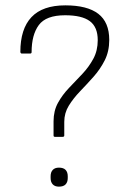

<svg xmlns="http://www.w3.org/2000/svg" viewBox="-20 -686 475 717"><path d="M185 -175Q180 -175 180 -180V-233Q180 -272 196.5 -302Q213 -332 238 -358Q263 -384 287.5 -410Q312 -436 328.5 -466.5Q345 -497 345 -536Q345 -585 315.5 -607Q286 -629 223 -629Q152 -629 125 -592.5Q98 -556 98 -491Q98 -486 92 -486H61Q59 -486 57.5 -488Q56 -490 56 -492Q56 -578 97.5 -622Q139 -666 224 -666Q306 -666 347 -634.5Q388 -603 388 -537Q388 -494 371 -460.5Q354 -427 329 -399Q304 -371 279 -345Q254 -319 237 -291.5Q220 -264 220 -231V-180Q220 -175 214 -175ZM200 11Q185 11 177 2.5Q169 -6 169 -21V-28Q169 -43 177 -51.5Q185 -60 200 -60Q217 -60 225 -51.5Q233 -43 233 -28V-21Q233 -6 225 2.5Q217 11 200 11Z"/></svg>

Font: Sofia Sans Semi Condensed ExtraLight
Style: Regular
Weight: 250
Version: Version 4.100